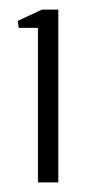

<svg xmlns="http://www.w3.org/2000/svg" viewBox="-20 -820 190 400"><path d="M59 -440V-762H19L17 -776.5L67.5 -800H101.5V-440Z"/></svg>

Font: Big Shoulders Stencil Text Thin ExtraLight
Style: Regular
Weight: 250
Version: Version 2.001